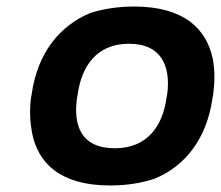

<svg xmlns="http://www.w3.org/2000/svg" viewBox="-20 -558 677 588"><path d="M77 -269 75 -259C70 -220 72 -185 78 -152C96 -58 165 10 317 10C367 10 413 3 454 -11C547 -49 614 -134 631 -259L633 -269C638 -308 638 -343 632 -376C613 -470 543 -538 391 -538C341 -538 297 -531 256 -518C162 -479 94 -394 77 -269ZM492 -269 490 -259C479 -176 434 -104 332 -104C227 -104 204 -175 216 -259L218 -269C229 -351 273 -424 375 -424C477 -424 503 -352 492 -269Z"/></svg>

Font: Asimov
Style: EdgeWideIt
Weight: 500
Designer: Google
Version: Version 2.000980: 2014